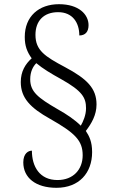

<svg xmlns="http://www.w3.org/2000/svg" viewBox="-20 -780 544 915"><path d="M249 115C357 115 419 44 419 -55C419 -105 405 -132 389 -156C416 -191 440 -232 440 -282C440 -359 395 -404 290 -460C194 -511 149 -540 149 -614C149 -680 188 -722 257 -722C326 -722 358 -672 358 -611C386 -611 402 -628 402 -660C402 -711 356 -760 261 -760C165 -760 98 -702 98 -604C98 -561 109 -533 131 -502C101 -475 79 -440 79 -389C79 -313 125 -266 218 -214C338 -146 374 -110 374 -40C374 28 329 78 254 78C169 78 132 14 132 -62C115 -62 91 -49 91 -6C91 67 150 115 249 115ZM365 -181C338 -208 299 -235 254 -260C161 -314 124 -343 124 -402C124 -438 137 -463 153 -479C184 -453 222 -430 271 -403C373 -346 390 -314 390 -264C390 -231 376 -200 365 -181Z"/></svg>

Font: Noto Serif Georgian SemiCondensed Light
Style: Regular
Weight: 300
Width: 4
Designer: Monotype Design Team, Akaki Razmadze
Foundry: Google LLC
Version: Version 2.003